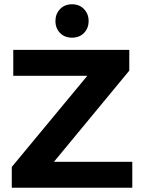

<svg xmlns="http://www.w3.org/2000/svg" viewBox="-20 -877 657 897"><path d="M598 -121V0H35V-97L388 -523H42V-644H584V-547L232 -121ZM239 -779Q239 -812 260.5 -834.5Q282 -857 316.5 -857Q351 -857 372.5 -834.5Q394 -812 394 -779Q394 -745 372.5 -723Q351 -701 316.5 -701Q282 -701 260.5 -723Q239 -745 239 -779Z"/></svg>

Font: Montserrat Ace
Style: Bold
Weight: 700
Designer: Julieta Ulanovsky
Foundry: Julieta Ulanovsky
Version: Version 1